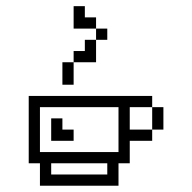

<svg xmlns="http://www.w3.org/2000/svg" viewBox="-20 -591 611 611"><path d="M107.1 -71.4V0H357.1V-71.4H392.9V-142.9H464.3V-178.6H392.9V-250H464.3V-285.7H71.4V-71.4ZM107.1 -107.1V-250H357.1V-107.1ZM464.3 -250V-178.6H500V-250ZM142.9 -214.3V-142.9H214.3V-178.6H178.6V-214.3ZM142.9 -35.7V-71.4H321.4V-35.7ZM178.6 -392.9V-321.4H214.3V-392.9ZM214.3 -428.6V-392.9H285.7V-464.3H250V-428.6ZM285.7 -500V-535.7H250V-571.4H214.3V-500ZM285.7 -500V-464.3H321.4V-500Z"/></svg>

Font: Gossip Icons Med Pixel
Style: Regular
Weight: 500
Designer: Deborah Khodanovich
Version: Version 1.001;Glyphs 3.3.1 (3343)